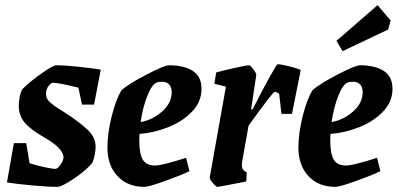

<svg xmlns="http://www.w3.org/2000/svg" viewBox="-20 -718 1547 747"><path d="M352 -146Q352 -134 348.5 -116Q345 -98 340 -86Q320 -59 270.5 -25Q221 9 202 9Q167 9 107 3.5Q47 -2 7 -8L34 -161H82L95 -83Q123 -74 153.5 -67.5Q184 -61 196 -61Q204 -61 215.5 -77.5Q227 -94 227 -106Q227 -141 151 -184Q100 -213 76.5 -240.5Q53 -268 53 -307Q53 -321 56.5 -340Q60 -359 67 -371Q92 -397 139 -430.5Q186 -464 199 -464Q231 -464 283.5 -458.5Q336 -453 372 -447L346 -311H299L285 -377Q207 -396 187 -396Q179 -396 169 -383.5Q159 -371 159 -352Q159 -334 174.5 -320Q190 -306 210 -294Q230 -282 237 -277Q289 -243 320.5 -213.5Q352 -184 352 -146Z M523 -197Q522 -188 522 -171Q522 -120 535.5 -97Q549 -74 584 -74Q610 -74 704 -104L717 -52Q679 -34 618.5 -12.5Q558 9 542 9Q476 9 437 -33Q398 -75 398 -143Q398 -200 414.5 -265.5Q431 -331 452 -366Q476 -389 547.5 -426.5Q619 -464 638 -464Q695 -464 729.5 -442.5Q764 -421 764 -372Q764 -322 727 -283.5Q690 -245 634 -223Q578 -201 523 -197ZM527 -243Q573 -251 610.5 -284Q648 -317 648 -359Q648 -379 638 -389.5Q628 -400 610 -400Q598 -400 590 -397Q572 -391 554 -347Q536 -303 527 -243Z M1150 -446 1116 -275H1075L1066 -354Q1052 -361 1049 -361Q1042 -361 947 -229L922 -88Q921 -83 921 -76Q921 -54 940 -48L938 -12Q833 9 826 9Q821 9 808 -6Q795 -21 796 -28L859 -381L814 -392L821 -436Q853 -445 896.5 -454.5Q940 -464 949 -464Q954 -464 966 -448Q978 -432 977 -426L957 -292H962Q983 -330 987 -340Q1011 -386 1034 -427Q1057 -468 1060 -468Q1073 -468 1103.5 -460.5Q1134 -453 1150 -446Z M1266 -197Q1265 -188 1265 -171Q1265 -120 1278.5 -97Q1292 -74 1327 -74Q1353 -74 1447 -104L1460 -52Q1422 -34 1361.5 -12.5Q1301 9 1285 9Q1219 9 1180 -33Q1141 -75 1141 -143Q1141 -200 1157.5 -265.5Q1174 -331 1195 -366Q1219 -389 1290.5 -426.5Q1362 -464 1381 -464Q1438 -464 1472.5 -442.5Q1507 -421 1507 -372Q1507 -322 1470 -283.5Q1433 -245 1377 -223Q1321 -201 1266 -197ZM1270 -243Q1316 -251 1353.5 -284Q1391 -317 1391 -359Q1391 -379 1381 -389.5Q1371 -400 1353 -400Q1341 -400 1333 -397Q1315 -391 1297 -347Q1279 -303 1270 -243ZM1289 -559 1449 -698 1500 -638 1490 -603 1313 -519Z"/></svg>

Font: Grenze SemiBold
Style: Italic
Weight: 600
Italic angle: -10°
Designer: Renata Polastri
Foundry: Omnibus-Type
Version: Version 1.002; ttfautohint (v1.8)